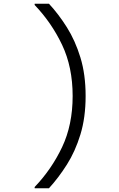

<svg xmlns="http://www.w3.org/2000/svg" viewBox="-20 -831 640 1036"><path d="M167 185V178Q258 83 315 -37Q372 -157 372 -313Q372 -469 315 -589Q258 -709 167 -804V-811H244Q296 -755 341 -683.5Q386 -612 414 -520.5Q442 -429 442 -313Q442 -197 414 -105.5Q386 -14 341 57Q296 128 244 185Z"/></svg>

Font: DM Mono Light
Style: Regular
Weight: 300
Designer: Colophon Foundry
Foundry: Colophon Foundry
Version: Version 1.000; ttfautohint (v1.8.2.53-6de2)